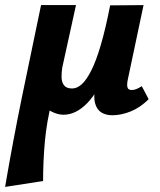

<svg xmlns="http://www.w3.org/2000/svg" viewBox="-53 -444 626 753"><path d="M-33 289Q-3 113 33.5 -65.5Q70 -244 108 -424H245L191 -178Q188 -158 188.5 -139.5Q189 -121 198.5 -109Q208 -97 230 -97Q249 -97 267.5 -113.5Q286 -130 305 -167.5Q324 -205 342.5 -268Q361 -331 379 -423H441Q411 -276 372.5 -181Q334 -86 289.5 -40Q245 6 196 6Q185 6 173.5 3Q162 0 151 -5.5Q140 -11 131 -18.5Q122 -26 117 -36L150 -44Q130 33 123 111Q116 189 116 266ZM388 8Q362 8 344.5 -3Q327 -14 320 -38.5Q313 -63 321 -103L388 -423L510 -424L448 -131Q444 -111 447 -101Q450 -91 464 -91Q471 -91 480 -94Q489 -97 503 -106L530 -55Q497 -22 459.5 -7Q422 8 388 8Z"/></svg>

Font: Ysabeau Office ExtraBold
Style: Italic
Weight: 800
Italic angle: -12°
Designer: Christian Thalmann (Catharsis Fonts)
Version: Version 2.001;gftools[0.9.30]; featfreeze: tnum,lnum,ss02